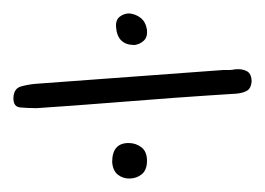

<svg xmlns="http://www.w3.org/2000/svg" viewBox="-20 -349 394 285"><path d="M0 -205.1Q1 -217.8 11.2 -220.7Q21.5 -223.6 33.2 -224.6L311.5 -245.1Q316.4 -245.1 320.3 -245.1Q324.2 -245.1 329.1 -246.1Q339.8 -247.1 346.7 -243.2Q353.5 -239.3 353.5 -227.5Q352.5 -217.8 346.7 -214.4Q340.8 -210.9 331.1 -210Q283.2 -207 236.3 -203.6Q189.5 -200.2 141.6 -196.3Q116.2 -194.3 90.8 -192.4Q65.4 -190.4 35.2 -188.5H32.2Q21.5 -188.5 10.3 -189.5Q-1 -190.4 0 -205.1ZM146.5 -108.4Q146.5 -136.7 170.9 -136.7Q181.6 -136.7 189.9 -130.4Q198.2 -124 198.2 -110.4Q198.2 -96.7 190.4 -90.3Q182.6 -84 171.9 -84Q162.1 -84 154.8 -89.8Q147.5 -95.7 146.5 -108.4ZM179.7 -282.2Q154.3 -282.2 152.3 -308.6Q151.4 -319.3 157.7 -324.2Q164.1 -329.1 171.9 -329.1Q181.6 -328.1 189 -322.3Q196.3 -316.4 198.2 -304.7Q199.2 -293.9 193.4 -288.6Q187.5 -283.2 179.7 -282.2Z"/></svg>

Font: Scriphy
Style: Regular
Weight: 400
Designer: Ala M. Lockhart
Foundry: Ala M. Lockhart
Version: Version 1.0 2021